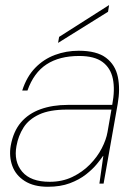

<svg xmlns="http://www.w3.org/2000/svg" viewBox="-20 -702 524 734"><path d="M163 12Q109 12 74.5 -10Q40 -32 27 -68Q14 -104 21 -145Q31 -200 60 -234Q89 -268 135 -284.5Q181 -301 239 -301H409Q420 -359 411.5 -400.5Q403 -442 372 -465Q341 -488 283 -488Q207 -488 158 -456Q109 -424 85 -356H65Q82 -409 114.5 -442.5Q147 -476 190 -492Q233 -508 281 -508Q350 -508 385.5 -481Q421 -454 430.5 -408Q440 -362 430 -305L376 0H360L375 -106H374Q366 -94 350 -74.5Q334 -55 308.5 -35Q283 -15 247 -1.5Q211 12 163 12ZM170 -7Q218 -7 256.5 -25.5Q295 -44 323.5 -73Q352 -102 369 -135Q386 -168 391 -197L406 -283H236Q170 -283 130 -264.5Q90 -246 70 -214.5Q50 -183 43 -144Q32 -85 64.5 -46Q97 -7 170 -7ZM202 -538 206 -561 396 -682H397L393 -657Z"/></svg>

Font: DM Sans 28pt Thin
Style: Italic
Weight: 250
Italic angle: -10°
Version: Version 4.004;gftools[0.9.30]